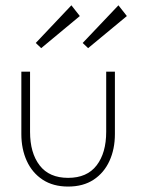

<svg xmlns="http://www.w3.org/2000/svg" viewBox="-20 -674 521 706"><path d="M90.5 -189.5Q90.5 -111.5 125.8 -65.8Q161 -20 230.5 -20Q300 -20 335.2 -65.8Q370.5 -111.5 370.5 -189.5V-410.5H402.5V-181Q402.5 -126 382.5 -82.2Q362.5 -38.5 324.2 -13.2Q286 12 230.5 12Q175.5 12 137 -13.2Q98.5 -38.5 78.5 -82.2Q58.5 -126 58.5 -181V-410.5H90.5ZM304 -497 284 -516 415.5 -654.5 446.5 -615ZM131.5 -497 111.5 -516 242.5 -654.5 273.5 -615Z"/></svg>

Font: League Spartan Thin
Style: Regular
Weight: 100
Foundry: The League of Moveable Type
Version: Version 2.002